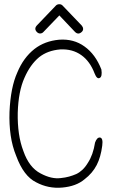

<svg xmlns="http://www.w3.org/2000/svg" viewBox="-20 -912 540 909"><path d="M428 -564Q406 -622 365 -651Q323 -681 265 -678Q205 -673 165 -641Q123 -606 96 -544Q67 -480 64 -378Q63 -326 69.5 -280.5Q76 -235 91 -196Q118 -119 172 -91Q224 -63 268 -69Q289 -71 307 -76Q325 -81 341 -88Q356 -95 370 -108Q384 -121 396 -141Q421 -179 430 -237Q439 -262 453 -261Q469 -259 464 -222Q457 -168 438 -131Q418 -92 380 -63Q341 -30 275 -24Q209 -18 151 -49Q92 -78 57 -173Q38 -219 30.5 -271.5Q23 -324 25 -382Q30 -498 62 -569Q91 -639 143 -680Q192 -718 260 -724Q329 -729 380 -692Q432 -655 460 -583Q465 -549 452 -543Q439 -536 428 -564ZM154 -791 245 -886Q251 -892 261 -892Q270 -892 276 -886L367 -791Q373 -784 373.5 -775.5Q374 -767 366 -760Q350 -746 335 -761L261 -839L186 -761Q180 -754 171 -753.5Q162 -753 155 -760Q140 -775 154 -791Z"/></svg>

Font: Yomogi
Style: Regular
Weight: 400
Designer: satsuyako
Foundry: satsuyako
Version: Version 3.100